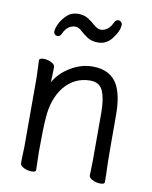

<svg xmlns="http://www.w3.org/2000/svg" viewBox="-81 -764 663 836"><g transform="rotate(10 250.0 -346.0)"><path d="M115 11Q99 11 82 3Q65 -5 65 -17Q65 -44 67 -88V-395Q64 -458 64 -471Q64 -481 84 -481Q100 -481 117 -473Q134 -465 134 -453L132 -386Q155 -428 202 -456.5Q249 -485 300 -485Q383 -485 414 -421Q436 -374 436 -297Q436 -99 437 -78Q439 -33 439 2Q439 11 419 11Q403 11 386 3Q369 -5 369 -17Q370 -25 370 -44.5Q370 -64 371 -84V-293Q371 -353 356.5 -388Q342 -423 300 -423Q231 -423 185 -368Q142 -313 137 -229Q133 -184 133 -79Q133 -56 135 2Q135 11 115 11ZM124 -589Q118 -589 113 -594Q108 -599 108 -606Q108 -619 118 -640.5Q128 -662 148 -681Q168 -700 197 -700Q224 -700 242 -688.5Q260 -677 273 -665Q292 -649 304 -649Q339 -649 358 -691Q364 -703 376 -703Q382 -703 387 -698Q392 -693 392 -686Q392 -657 362 -620Q339 -592 303 -592Q275 -592 256 -604.5Q237 -617 223 -630Q209 -643 196 -643Q160 -643 142 -602Q137 -589 124 -589Z"/></g></svg>

Font: LXGW WenKai Mono TC
Style: Regular
Weight: 400
Designer: LXGW / Fontworks Inc.
Foundry: LXGW / Fontworks Inc.
Version: Version 1.330